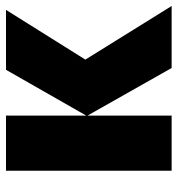

<svg xmlns="http://www.w3.org/2000/svg" viewBox="4 -597 593 641"><g transform="rotate(-90 300.5 -276.5)"><path d="M388 -553H588L422 -288L601 0H394L235 -281V0H51V-553H235V-285Z"/></g></svg>

Font: Noto Sans Display SemiCondensed Black
Style: Regular
Weight: 900
Width: 4
Designer: Monotype Design Team
Foundry: Monotype Imaging Inc.
Version: Version 1.900